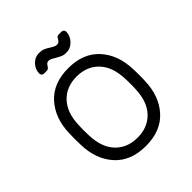

<svg xmlns="http://www.w3.org/2000/svg" viewBox="-192 -808 942 942"><g transform="rotate(-45 279.0 -337.0)"><path d="M279 10Q175 10 117.5 -53.5Q60 -117 57 -218L56 -260L57 -302Q60 -403 117.5 -466.5Q175 -530 279 -530Q383 -530 440.5 -466.5Q498 -403 501 -302Q502 -292 502 -260Q502 -228 501 -218Q498 -117 440.5 -53.5Q383 10 279 10ZM279 -48Q350 -48 393.5 -93.5Q437 -139 440 -223Q441 -233 441 -260Q441 -287 440 -297Q437 -381 393.5 -426.5Q350 -472 279 -472Q208 -472 164.5 -426.5Q121 -381 118 -297L117 -260L118 -223Q121 -139 164.5 -93.5Q208 -48 279 -48ZM327 -590Q310 -590 298.5 -595Q287 -600 270 -610Q262 -615 253.5 -619.5Q245 -624 237 -624Q229 -624 224.5 -620.5Q220 -617 215 -609Q207 -595 196 -595H176Q169 -595 164.5 -600Q160 -605 160 -611Q160 -640 180.5 -662Q201 -684 231 -684Q248 -684 260.5 -679Q273 -674 288 -664Q296 -659 304.5 -654.5Q313 -650 322 -650Q330 -650 334.5 -653.5Q339 -657 344 -665Q348 -673 352 -676.5Q356 -680 363 -680H383Q390 -680 394.5 -675Q399 -670 399 -664Q399 -635 377.5 -612.5Q356 -590 327 -590Z"/></g></svg>

Font: Rubik AZ
Style: Regular
Weight: 300
Designer: Hubert and Fischer
Foundry: Hubert & Fischer
Version: Version 2.000